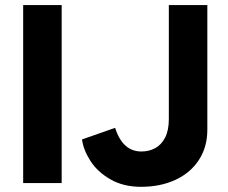

<svg xmlns="http://www.w3.org/2000/svg" viewBox="-20 -720 896 755"><path d="M71.1 -700H222.5V0H71.1ZM302.5 -171.6 432.7 -217.4Q462.1 -124.3 536.1 -124.3Q566.3 -124.3 590.6 -137.6Q615 -151 629.5 -179.5Q643.9 -207.9 643.9 -251.4V-700H795.3V-209.8Q795.3 -142.2 762.3 -91.3Q729.3 -40.4 670.1 -12.9Q610.9 14.6 534.7 14.6Q465.1 14.6 414.1 -14.8Q363.1 -44.2 335.4 -87.5Q307.8 -130.9 302.5 -171.6Z"/></svg>

Font: Oak Sans Light
Style: Regular
Weight: 400
Designer: Erik Kennedy, Walven
Foundry: Erik Kennedy, Walven
Version: Version 1.100;Glyphs 3.1.2 (3151)